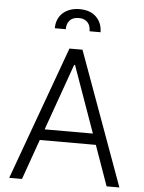

<svg xmlns="http://www.w3.org/2000/svg" viewBox="-62 -993 779 1042"><g transform="rotate(5 328.0 -472.5)"><path d="M28.1 0 292.6 -727.3H363.6L628.2 0H558.6L480.8 -219.1H175.4L97.7 0ZM459.5 -278.8 330.6 -641H325.6L196.7 -278.8ZM203.8 -830.3Q203.8 -858 213.4 -879.4Q223 -900.9 239.9 -915.5Q256.7 -930 279.5 -937.7Q302.2 -945.3 328.8 -945.3Q387.4 -945.3 419.7 -913.4Q452.8 -881 452.8 -830.3H393.1Q393.1 -844.8 389.4 -856.9Q385.7 -869 377.7 -878Q369.7 -887.1 357.6 -892Q345.5 -897 328.8 -897Q311.4 -897 299 -891.9Q286.6 -886.7 278.8 -877.7Q271 -868.6 267.2 -856.4Q263.5 -844.1 263.5 -830.3Z"/></g></svg>

Font: Inter P Light
Style: Regular
Weight: 300
Designer: Rasmus Andersson
Foundry: rsms
Version: Version 3.018;git-588b23468